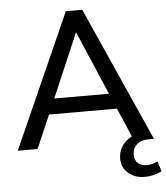

<svg xmlns="http://www.w3.org/2000/svg" viewBox="-60 -765 877 1014"><g transform="rotate(-5 378.5 -258.0)"><path d="M757 174Q715 196 667 196Q614 196 579.5 166Q545 136 545 89Q545 53 563.5 24Q582 -5 617 -23L551 -176H191L115 0H10L327 -712H414L732 0H703Q662 0 640 21Q618 42 618 75Q618 104 635.5 119.5Q653 135 683 135Q710 135 740 120ZM226 -258H516L371 -597Z"/></g></svg>

Font: Muli SemiBold
Style: Regular
Weight: 600
Designer: Vernon Adams
Foundry: Vernon Adams
Version: Version 2.000